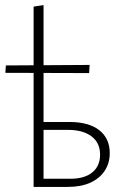

<svg xmlns="http://www.w3.org/2000/svg" viewBox="-20 -734 494 754"><path d="M112 0V-708L151 -714V-32H256Q312 -32 342.5 -57Q373 -82 373 -127Q373 -173 339.5 -198.5Q306 -224 246 -224H140V-255H253Q290 -255 319.5 -247Q349 -239 369.5 -223Q390 -207 400.5 -184.5Q411 -162 411 -133Q411 -93 391 -63Q371 -33 334.5 -16.5Q298 0 246 0ZM330 -447 1 -448 3 -477 332 -479Z"/></svg>

Font: Ysabeau Infant ExtraLight
Style: Regular
Weight: 250
Designer: Christian Thalmann (Catharsis Fonts)
Version: Version 2.001;gftools[0.9.30]; featfreeze: ss01,ss02,lnum